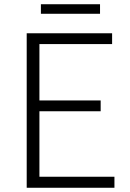

<svg xmlns="http://www.w3.org/2000/svg" viewBox="-20 -886 613 906"><path d="M106 0H520V-52H166V-361H455V-412H166V-678H509V-729H106ZM173 -821H452V-866H173Z"/></svg>

Font: Noto Sans CJK KR Light
Style: Regular
Weight: 300
Designer: Ryoko NISHIZUKA (kana & ideographs); Paul D. Hunt (Latin, Greek & Cyrillic); Wenlong ZHANG (bopomofo); Sandoll Communica
Foundry: Adobe Systems Incorporated
Version: Version 1.004;PS 1.004;hotconv 1.0.82;makeotf.lib2.5.63406